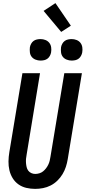

<svg xmlns="http://www.w3.org/2000/svg" viewBox="-20 -1205 550 1233"><path d="M206 8Q177 8 149 1.5Q121 -5 98.5 -21Q76 -37 61.5 -60.5Q47 -84 40.5 -111.5Q34 -139 34.5 -168.5Q35 -198 40 -228L124 -735H237L151 -212Q148 -198 147 -184.5Q146 -171 147 -158Q148 -145 151 -132Q154 -119 161.5 -109Q169 -99 181 -93.5Q193 -88 206 -88Q219 -88 232.5 -92Q246 -96 256.5 -104.5Q267 -113 275.5 -124Q284 -135 290 -147.5Q296 -160 299 -172.5Q302 -185 304 -198L393 -735H506L415 -183Q411 -158 403 -133.5Q395 -109 381.5 -86.5Q368 -64 348.5 -45Q329 -26 305.5 -14Q282 -2 256.5 3Q231 8 206 8ZM440 -816Q424 -816 408.5 -822Q393 -828 383.5 -840Q374 -852 372 -868.5Q370 -885 372 -902Q374 -913 380 -924Q386 -935 395.5 -942Q405 -949 417 -951.5Q429 -954 440 -954Q457 -954 472 -948Q487 -942 496.5 -930Q506 -918 508.5 -901.5Q511 -885 508 -868Q506 -857 500 -846Q494 -835 484.5 -828Q475 -821 463.5 -818.5Q452 -816 440 -816ZM240 -816Q224 -816 208.5 -822Q193 -828 183.5 -840Q174 -852 172 -868.5Q170 -885 172 -902Q174 -913 180 -924Q186 -935 195.5 -942Q205 -949 217 -951.5Q229 -954 240 -954Q257 -954 272 -948Q287 -942 296.5 -930Q306 -918 308.5 -901.5Q311 -885 308 -868Q306 -857 300 -846Q294 -835 284.5 -828Q275 -821 263.5 -818.5Q252 -816 240 -816ZM373 -1000 260 -1135 336 -1185 435 -1040Z"/></svg>

Font: Iosevka Custom
Style: Bold Italic
Weight: 700
Italic angle: -9°
Designer: Belleve Invis
Foundry: Belleve Invis
Version: Version 30.3.1; ttfautohint (v1.8.3)